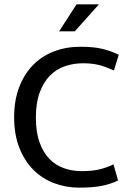

<svg xmlns="http://www.w3.org/2000/svg" viewBox="-20 -854 599 883"><path d="M355 -67Q405 -67 437.5 -75Q470 -83 502 -98L523 -24Q488 -7 446.5 1Q405 9 345 9Q283 9 228 -12Q173 -33 132.5 -74Q92 -115 68.5 -175.5Q45 -236 45 -315Q45 -392 68 -452.5Q91 -513 131.5 -554.5Q172 -596 228 -617.5Q284 -639 350 -639Q412 -639 452 -629Q492 -619 526 -602L504 -530Q485 -538 468.5 -544.5Q452 -551 435.5 -555Q419 -559 401.5 -561Q384 -563 362 -563Q318 -563 278.5 -549.5Q239 -536 209.5 -506Q180 -476 162.5 -428.5Q145 -381 145 -314Q145 -246 162 -199Q179 -152 207.5 -123Q236 -94 274 -80.5Q312 -67 355 -67ZM324 -710H252L332 -834H435Z"/></svg>

Font: Mukta Malar
Style: Regular
Weight: 400
Designer: Aadarsh Rajan, Girish Dalvi, Yashodeep Gholap
Foundry: Ek Type
Version: Version 2.538;PS 1.000;hotconv 16.6.51;makeotf.lib2.5.65220;